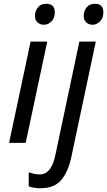

<svg xmlns="http://www.w3.org/2000/svg" viewBox="-20 -756 567 1016"><path d="M213 -625Q192 -625 178.5 -637.5Q165 -650 165 -672Q165 -698 180.5 -717Q196 -736 224 -736Q270 -736 270 -691Q270 -660 252 -642.5Q234 -625 213 -625ZM28 0 142 -536H230L116 0ZM470 -625Q450 -625 436.5 -637.5Q423 -650 423 -672Q423 -698 438.5 -717Q454 -736 482 -736Q527 -736 527 -691Q527 -660 509 -642.5Q491 -625 470 -625ZM194 240Q157 240 132 230V156Q144 160 159 163.5Q174 167 190 167Q251 167 272 69L400 -536H487L357 77Q341 152 304.5 196Q268 240 194 240Z"/></svg>

Font: BC Sans
Style: Italic
Weight: 400
Italic angle: -12°
Designer: Monotype Design Team
Designer: Province of B.C.
Foundry: Monotype Imaging Inc.
Version: Version 2.000;GOOG;noto-source:20170915:90ef993387c0